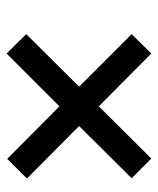

<svg xmlns="http://www.w3.org/2000/svg" viewBox="32 -666 481 585"><g transform="rotate(-90 272.5 -373.5)"><path d="M81 -592 21 -532 181 -373 22 -213 82 -153 241 -313 402 -153 461 -213 301 -373 461 -534 402 -594 241 -433Z"/></g></svg>

Font: Cheyenne Sans Medium
Style: Italic
Weight: 500
Italic angle: -8.13011°
Designer: The Public Sans project authors (U.S. Web Design System), Libre Franklin designed by Pablo Impallari and Rodrigo Fuenzal
Foundry: The Cheyenne Sans Project Authors
Version: Version 2.007